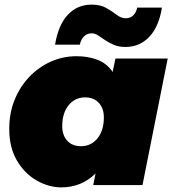

<svg xmlns="http://www.w3.org/2000/svg" viewBox="-20 -800 745 830"><path d="M245 10Q191 10 139 -19.5Q87 -49 53.5 -105.5Q20 -162 20 -243Q20 -311 43 -368Q66 -425 106.5 -467.5Q147 -510 199.5 -533.5Q252 -557 311 -557Q361 -557 401.5 -541.5Q442 -526 467 -489L479 -547H705L596 0H383L393 -50Q332 10 245 10ZM330 -168Q374 -168 401.5 -202Q429 -236 429 -293Q429 -331 407.5 -355Q386 -379 348 -379Q304 -379 276.5 -345Q249 -311 249 -254Q249 -216 270.5 -192Q292 -168 330 -168ZM522 -597Q494 -597 472.5 -606Q451 -615 434.5 -626.5Q418 -638 404 -647Q390 -656 376 -656Q357 -656 343.5 -643Q330 -630 325 -607H218Q232 -692 273 -736Q314 -780 376 -780Q414 -780 439.5 -765.5Q465 -751 484.5 -736Q504 -721 523 -721Q543 -721 556 -733.5Q569 -746 573 -767H680Q667 -685 625.5 -641Q584 -597 522 -597Z"/></svg>

Font: Montserrat Black
Style: Italic
Weight: 900
Italic angle: -11.3°
Designer: Julieta Ulanovsky
Foundry: Julieta Ulanovsky
Version: Version 9.000; ttfautohint (v1.8.4.7-5d5b)